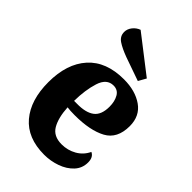

<svg xmlns="http://www.w3.org/2000/svg" viewBox="-234 -854 965 965"><g transform="rotate(45 249.0 -371.5)"><path d="M457 -107Q457 -66 430 -37Q403 -8 360.5 7Q318 22 273 22Q154 22 92 -51Q30 -124 30 -251Q30 -382 96.5 -456Q163 -530 289 -530Q370 -530 423 -493Q476 -456 476 -384Q476 -295 413 -261Q350 -227 241 -227Q207 -227 188 -230Q192 -159 216 -118Q240 -77 298 -77Q341 -77 377 -97.5Q413 -118 431 -156Q457 -144 457 -107ZM188 -276H208Q271 -275 303 -299Q335 -323 335 -381Q335 -419 320 -445Q305 -471 274 -471Q226 -471 207.5 -412.5Q189 -354 188 -276ZM121 -699Q121 -720 135.5 -738.5Q150 -757 172 -765L367 -614L344 -573L219 -617Q173 -634 147 -651.5Q121 -669 121 -699Z"/></g></svg>

Font: Sansita
Style: Bold
Weight: 700
Designer: Pablo Cosgaya
Foundry: Omnibus-Type
Version: Version 1.006